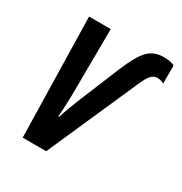

<svg xmlns="http://www.w3.org/2000/svg" viewBox="-135 -650 711 751"><g transform="rotate(30 220.5 -274.5)"><path d="M71 0H177L348 -387C375 -451 387 -466 412 -466C422 -466 433 -463 441 -458V-539C431 -546 411 -549 394 -549C334 -549 306 -520 264 -420L187 -233C177 -208 164 -175 154 -142H150C153 -181 155 -216 155 -273L157 -540H59Z"/></g></svg>

Font: Noto Sans UI Condensed Medium
Style: Italic
Weight: 500
Width: 3
Italic angle: -12°
Designer: Monotype Design Team
Foundry: Monotype Imaging Inc.
Version: Version 1.901